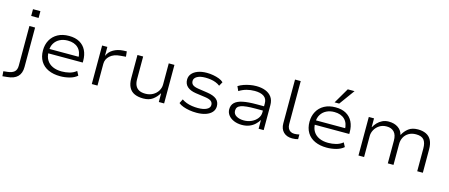

<svg xmlns="http://www.w3.org/2000/svg" viewBox="-125 -1471 5559 2377"><g transform="rotate(15 2655.0 -282.0)"><path d="M86 -620V-707H181V-620ZM-65 193 -70 130 -15 124Q39 118 68 93Q97 68 97 14V-494H170V11Q170 52 159 83Q148 114 126 136Q104 158 71 170.5Q38 183 -7 187Z M624 8Q537 8 472 -21.5Q407 -51 372 -108.5Q337 -166 337 -247Q337 -321 369 -379Q401 -437 461 -470Q521 -503 605 -503Q686 -503 741 -471.5Q796 -440 824 -383.5Q852 -327 852 -250V-228H388V-284H810L786 -261Q786 -349 738 -396Q690 -443 604 -443Q548 -443 504 -421Q460 -399 434.5 -358Q409 -317 409 -258V-248Q409 -185 435.5 -142Q462 -99 511 -76.5Q560 -54 627 -54Q677 -54 725.5 -66Q774 -78 813 -110L841 -57Q803 -23 744 -7.5Q685 8 624 8Z M1029 0V-494H1096V-382H1098Q1121 -436 1174.5 -466.5Q1228 -497 1297 -501L1343 -503L1350 -436L1279 -430Q1196 -424 1149 -381.5Q1102 -339 1102 -279V0Z M1689 8Q1624 8 1577.5 -12.5Q1531 -33 1506.5 -78.5Q1482 -124 1482 -196V-494H1555V-201Q1555 -156 1570 -123.5Q1585 -91 1616.5 -73.5Q1648 -56 1699 -56Q1753 -56 1795 -79.5Q1837 -103 1860 -141.5Q1883 -180 1883 -223V-494H1956V0H1888V-110H1885Q1854 -58 1808 -25Q1762 8 1689 8Z M2372 8Q2324 8 2280 0.5Q2236 -7 2199 -20.5Q2162 -34 2139 -54L2166 -108Q2193 -89 2226.5 -76.5Q2260 -64 2298 -58.5Q2336 -53 2373 -53Q2443 -53 2484.5 -74Q2526 -95 2526 -132Q2526 -163 2503.5 -181Q2481 -199 2426 -207L2303 -224Q2230 -235 2192 -269Q2154 -303 2154 -359Q2154 -401 2179.5 -433Q2205 -465 2254 -484Q2303 -503 2371 -503Q2412 -503 2453.5 -495.5Q2495 -488 2530 -474.5Q2565 -461 2586 -440L2557 -388Q2533 -407 2502 -419Q2471 -431 2437 -436Q2403 -441 2369 -441Q2300 -441 2262 -418.5Q2224 -396 2224 -361Q2224 -329 2245.5 -311.5Q2267 -294 2317 -286L2438 -268Q2518 -256 2557 -223.5Q2596 -191 2596 -134Q2596 -91 2568.5 -59Q2541 -27 2490.5 -9.5Q2440 8 2372 8Z M2953 8Q2896 8 2850.5 -11Q2805 -30 2779 -63.5Q2753 -97 2753 -139Q2753 -193 2787 -225.5Q2821 -258 2889 -272Q2957 -286 3061 -286H3175V-231H3065Q3000 -231 2954.5 -226.5Q2909 -222 2881 -212Q2853 -202 2840 -185Q2827 -168 2827 -142Q2827 -98 2866 -75Q2905 -52 2963 -52Q3016 -52 3061 -73Q3106 -94 3133 -129.5Q3160 -165 3160 -207V-323Q3160 -383 3118.5 -411.5Q3077 -440 3000 -440Q2948 -440 2898.5 -427Q2849 -414 2803 -385L2777 -442Q2808 -462 2845.5 -475Q2883 -488 2923.5 -495.5Q2964 -503 3005 -503Q3072 -503 3123 -483Q3174 -463 3203 -422.5Q3232 -382 3232 -319V0H3167V-110H3165Q3148 -81 3119 -53.5Q3090 -26 3048.5 -9Q3007 8 2953 8Z M3598 8Q3527 8 3486 -32.5Q3445 -73 3445 -144V-705H3518V-153Q3518 -123 3529 -100.5Q3540 -78 3560.5 -66Q3581 -54 3609 -54Q3624 -54 3640 -56Q3656 -58 3673 -62V-2Q3656 3 3638 5.5Q3620 8 3598 8Z M4040 8Q3953 8 3888 -21.5Q3823 -51 3788 -108.5Q3753 -166 3753 -247Q3753 -321 3785 -379Q3817 -437 3877 -470Q3937 -503 4021 -503Q4102 -503 4157 -471.5Q4212 -440 4240 -383.5Q4268 -327 4268 -250V-228H3804V-284H4226L4202 -261Q4202 -349 4154 -396Q4106 -443 4020 -443Q3964 -443 3920 -421Q3876 -399 3850.5 -358Q3825 -317 3825 -258V-248Q3825 -185 3851.5 -142Q3878 -99 3927 -76.5Q3976 -54 4043 -54Q4093 -54 4141.5 -66Q4190 -78 4229 -110L4257 -57Q4219 -23 4160 -7.5Q4101 8 4040 8ZM3991 -559 4107 -757H4194L4050 -559Z M4447 0V-494H4514V-383H4517Q4533 -413 4558.5 -440Q4584 -467 4620 -485Q4656 -503 4702 -503Q4774 -503 4822 -470Q4870 -437 4882 -383H4886Q4911 -433 4956.5 -468Q5002 -503 5077 -503Q5137 -503 5181 -482Q5225 -461 5248.5 -416Q5272 -371 5272 -297V0H5200V-290Q5200 -366 5170 -402Q5140 -438 5069 -438Q5014 -438 4975 -414.5Q4936 -391 4916 -353Q4896 -315 4896 -268V0H4823V-290Q4823 -365 4788.5 -401.5Q4754 -438 4693 -438Q4639 -438 4600 -412.5Q4561 -387 4540 -348.5Q4519 -310 4519 -271V0Z"/></g></svg>

Font: Nunito Sans 7pt SemiExpanded Light
Style: Regular
Weight: 300
Width: 6
Designer: Vernon Adams
Foundry: Vernon Adams
Version: Version 3.101;gftools[0.9.27]